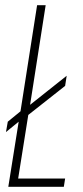

<svg xmlns="http://www.w3.org/2000/svg" viewBox="-20 -720 318 740"><path d="M12 0 52 -251 3 -211 10 -251 59 -291 123 -700H156L96 -316L237 -428L231 -389L89 -277L50 -32H231L226 0Z"/></svg>

Font: Georama Condensed ExtraLight
Style: Italic
Weight: 200
Width: 3
Italic angle: -9°
Designer: Jean-Baptiste Levee
Foundry: Production Type
Version: Version 1.000